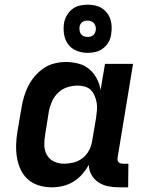

<svg xmlns="http://www.w3.org/2000/svg" viewBox="-20 -793 640 821"><path d="M202 8Q173 8 146.5 0Q120 -8 100 -25.5Q80 -43 68.5 -67.5Q57 -92 52.5 -119.5Q48 -147 49 -175.5Q50 -204 55 -233L72 -333Q76 -357 83 -380.5Q90 -404 101.5 -426.5Q113 -449 130 -468.5Q147 -488 168 -502Q189 -516 213.5 -522Q238 -528 262 -528Q289 -528 315.5 -521Q342 -514 361.5 -497.5Q381 -481 393.5 -457.5Q406 -434 410 -408L429 -520H549L483 -120Q482 -115 482.5 -109.5Q483 -104 486.5 -100Q490 -96 495 -94.5Q500 -93 506 -93H529L528 8H489Q465 8 442.5 3.5Q420 -1 401.5 -13Q383 -25 371.5 -45Q360 -65 360 -88Q348 -67 331.5 -48Q315 -29 293.5 -16Q272 -3 248.5 2.5Q225 8 202 8ZM253 -93Q273 -93 294 -98Q315 -103 332.5 -116.5Q350 -130 360.5 -149.5Q371 -169 374 -190L391 -290Q393 -306 394.5 -322Q396 -338 393.5 -353Q391 -368 385 -382.5Q379 -397 369 -407.5Q359 -418 343.5 -422.5Q328 -427 312 -427Q290 -427 268 -420Q246 -413 229 -397Q212 -381 202.5 -359.5Q193 -338 189 -317L173 -217Q169 -194 169.5 -171.5Q170 -149 180.5 -130.5Q191 -112 210.5 -102.5Q230 -93 253 -93ZM355 -567Q330 -567 307.5 -576Q285 -585 271.5 -603.5Q258 -622 254 -646Q250 -670 254 -695Q257 -712 266 -727.5Q275 -743 289 -754Q303 -765 320.5 -769Q338 -773 355 -773Q371 -773 387 -769.5Q403 -766 416 -757.5Q429 -749 438.5 -736.5Q448 -724 452.5 -709Q457 -694 457.5 -678Q458 -662 455 -645Q453 -628 444 -612.5Q435 -597 420.5 -586Q406 -575 389 -571Q372 -567 355 -567ZM355 -635Q361 -635 366.5 -636.5Q372 -638 377 -641.5Q382 -645 385 -650.5Q388 -656 389 -662Q391 -670 389 -678.5Q387 -687 382.5 -693Q378 -699 370 -702Q362 -705 354 -705Q348 -705 342.5 -703.5Q337 -702 332 -698.5Q327 -695 324 -689.5Q321 -684 320 -678Q319 -670 320.5 -661.5Q322 -653 326.5 -647Q331 -641 339 -638Q347 -635 355 -635Z"/></svg>

Font: Iosevka Extended
Style: Bold Italic
Weight: 700
Width: 7
Italic angle: -9°
Monospace: yes
Designer: Belleve Invis
Foundry: Belleve Invis
Version: Version 32.5.0; ttfautohint (v1.8.4)